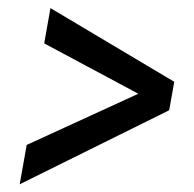

<svg xmlns="http://www.w3.org/2000/svg" viewBox="-20 -555 487 481"><path d="M348.1 -308.6 90.8 -446.3 106.4 -534.7 416.5 -350.1 406.7 -296.4ZM46.9 -191.9 342.8 -327.6 414.6 -338.9 403.8 -278.8 29.3 -93.3Z"/></svg>

Font: Roboto Condensed
Style: Italic
Weight: 400
Italic angle: -12°
Designer: Christian Robertson
Foundry: Google
Version: Version 3.0